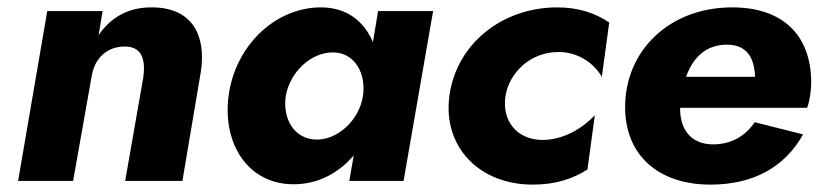

<svg xmlns="http://www.w3.org/2000/svg" viewBox="-20 -490 2225 520"><path d="M368 -280 319 0H474L524 -296C539 -395 500 -471 389 -470C325 -470 279 -441 247 -395L258 -460H108L29 0H178L228 -282C235 -331 269 -364 318 -364C368 -364 374 -323 368 -280Z M599 -230C582 -98 654 10 776 9C841 9 897 -21 938 -69L926 0H1073L1153 -460H1004L990 -376C966 -432 920 -470 849 -470C726 -470 617 -367 599 -230ZM754 -230C765 -294 822 -350 885 -348C941 -346 972 -291 963 -230C953 -165 895 -111 837 -112C776 -113 745 -169 754 -230Z M1349 -230C1360 -296 1419 -349 1491 -349C1540 -350 1585 -324 1610 -282L1630 -429C1593 -454 1548 -470 1489 -470C1341 -470 1216 -372 1197 -230C1179 -91 1279 10 1423 10C1485 10 1532 -6 1571 -31L1591 -178C1555 -140 1503 -110 1446 -111C1379 -113 1339 -163 1349 -230Z M1904 10C2021 10 2106 -38 2155 -126L2024 -159C1999 -122 1961 -99 1911 -99C1853 -99 1821 -138 1822 -198H2166C2173 -217 2177 -244 2177 -266C2177 -393 2102 -470 1963 -470C1792 -470 1673 -352 1673 -200C1673 -69 1764 10 1904 10ZM1949 -369C2000 -369 2023 -337 2025 -282H1838C1858 -337 1894 -369 1949 -369Z"/></svg>

Font: Jost*
Style: Bold Italic
Weight: 700
Italic angle: -10°
Version: Version 3.7